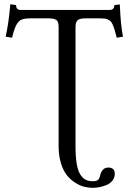

<svg xmlns="http://www.w3.org/2000/svg" viewBox="-20 -692 610 910"><path d="M257.8 -565.9V0C257.8 30.3 261.5 57.4 268.8 81.3C276.1 105.2 285.5 124.3 296.9 138.4C308.3 152.6 321.4 164.4 336.2 173.8C351 183.3 365.2 189.7 378.9 193.1C392.6 196.5 406.2 198.2 419.9 198.2C429.7 198.2 440 197.2 450.9 195.1C461.8 193 473 189.6 484.4 185.1C495.8 180.5 505.2 173.6 512.7 164.3C520.2 155 523.9 144.2 523.9 131.8C523.9 112 513.7 102.1 493.2 102.1C473.3 102.1 460.3 115.1 454.1 141.1C452.8 148.9 449.9 155.2 445.3 159.9C440.8 164.6 432.3 167 419.9 167C406.9 167 395.7 164.6 386.2 159.9C376.8 155.2 368.2 146.9 360.6 135C352.9 123.1 347.2 106 343.5 83.5C339.8 61 337.9 33.2 337.9 0V-563C337.9 -579.6 341.3 -590.7 348.1 -596.4C355 -602.1 367.7 -605 386.2 -605H452.1C461.9 -605 469.8 -604.7 475.8 -604C481.9 -603.4 487.6 -601.6 493.2 -598.6C498.7 -595.7 502.9 -592.6 505.9 -589.4C508.8 -586.1 512 -580.4 515.4 -572.3C518.8 -564.1 521.6 -556.1 523.9 -548.1C526.2 -540.1 529.3 -528.5 533.2 -513.2L563 -518.1C555.5 -553.2 550.5 -604.2 547.9 -670.9L522 -668C522 -652.7 514.6 -645 500 -645H77.1C63.2 -645 56.2 -652.7 56.2 -668L28.8 -671.9C23.9 -612.6 16.6 -561.4 6.8 -518.1L37.1 -513.2C43.9 -540.9 50.6 -560.9 57.1 -573.2C63.6 -585.6 71.7 -594 81.3 -598.4C90.9 -602.8 105.5 -605 125 -605H209C227.9 -605 240.7 -602.3 247.6 -596.9C254.4 -591.6 257.8 -581.2 257.8 -565.9Z"/></svg>

Font: Linux Biolinum G
Style: Bold
Weight: 700
Designer: Philipp H. Poll
Foundry: Philipp H. Poll
Version: Version 1.1.0